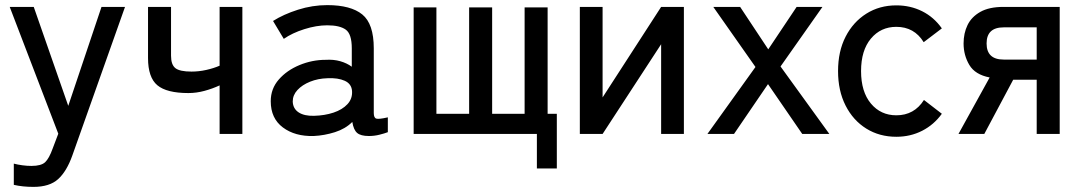

<svg xmlns="http://www.w3.org/2000/svg" viewBox="-20 -524 4233 751"><path d="M111 207Q68 207 34 199V116Q49 120 67.5 122.5Q86 125 103 125Q141 125 156.5 110.5Q172 96 186 57L208 -1L18 -497H112L247 -110L377 -497H469L263 84Q241 146 207.5 176.5Q174 207 111 207Z M839 0V-190Q811 -177 779.5 -168.5Q748 -160 717 -160Q632 -160 595.5 -190.5Q559 -221 559 -297V-497H649V-306Q649 -271 666 -257.5Q683 -244 729 -244Q758 -244 787 -250.5Q816 -257 839 -267V-497H928V0Z M1207 8Q1134 10 1086.5 -25.5Q1039 -61 1039 -128Q1039 -177 1070.5 -213Q1102 -249 1151.5 -269.5Q1201 -290 1254 -290Q1285 -292 1311 -284.5Q1337 -277 1356 -263V-335Q1356 -391 1332.5 -408Q1309 -425 1260 -425Q1218 -425 1170.5 -410Q1123 -395 1090 -372L1048 -442Q1089 -468 1145.5 -486Q1202 -504 1260 -504Q1352 -504 1397 -467.5Q1442 -431 1442 -335V-82Q1442 -63 1452 -60Q1462 -57 1497 -65V-7Q1484 -2 1464 3Q1444 8 1423 8Q1391 8 1377 -4Q1363 -16 1358 -47Q1331 -20 1290 -7Q1249 6 1207 8ZM1208 -71Q1250 -72 1284.5 -83.5Q1319 -95 1339 -116.5Q1359 -138 1357 -168Q1355 -196 1328.5 -208Q1302 -220 1261 -218Q1224 -217 1193 -204.5Q1162 -192 1143.5 -172Q1125 -152 1125 -127Q1126 -99 1148 -84.5Q1170 -70 1208 -71Z M2080 135V0H1598V-495H1687V-79H1815V-495H1905V-79H2032V-495H2122V-79H2158V135Z M2248 0V-497H2337V-143L2566 -497H2655V0H2566V-351L2337 0Z M2747 0 2935 -262 2770 -497H2875L2985 -331L3096 -497H3197L3033 -264L3224 0H3118L2984 -195L2851 0Z M3486 11Q3420 11 3368.5 -21Q3317 -53 3287.5 -111Q3258 -169 3258 -246Q3258 -323 3287.5 -380.5Q3317 -438 3368.5 -470.5Q3420 -503 3486 -503Q3541 -503 3587 -480Q3633 -457 3664 -413L3593 -359Q3556 -419 3486 -419Q3425 -419 3386.5 -373Q3348 -327 3348 -246Q3348 -165 3386.5 -119Q3425 -73 3486 -73Q3556 -73 3594 -133L3664 -79Q3633 -36 3587 -12.5Q3541 11 3486 11Z M3729 0 3851 -221Q3794 -232 3771.5 -270Q3749 -308 3749 -354Q3749 -394 3764.5 -426Q3780 -458 3814.5 -477.5Q3849 -497 3905 -497H4125V0H4035V-212H3943L3830 0ZM3906 -291H4035V-417H3906Q3839 -417 3839 -354Q3839 -291 3906 -291Z"/></svg>

Font: Zen Kaku Gothic New Medium
Style: Regular
Weight: 500
Designer: Yoshimichi Ohira
Foundry: Positype
Version: Version 1.002